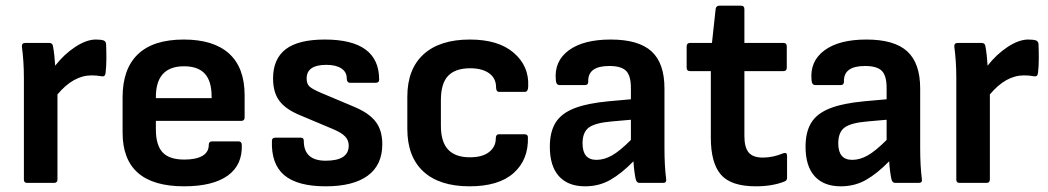

<svg xmlns="http://www.w3.org/2000/svg" viewBox="-20 -643 3683 675"><path d="M75 0Q64 0 64 -12V-369Q64 -427 57 -479Q56 -492 69 -492H153Q164 -492 166 -482Q169 -467 171 -448Q173 -429 174 -412Q205 -452 244.5 -478Q284 -504 317 -504Q334 -504 344 -501Q352 -498 353 -488Q354 -464 354 -436.5Q354 -409 351 -385Q349 -372 336 -375Q321 -378 302 -378Q238 -378 182 -311V-12Q182 0 170 0Z M627 12Q411 12 411 -177V-301Q411 -401 465 -452.5Q519 -504 626 -504Q731 -504 785.5 -454.5Q840 -405 840 -308V-230Q840 -218 828 -218H528V-188Q528 -133 551.5 -107.5Q575 -82 628 -82Q669 -82 691.5 -95Q714 -108 714 -134Q714 -146 726 -146H818Q829 -146 830 -135Q833 -63 780.5 -25.5Q728 12 627 12ZM528 -298H724V-303Q724 -358 700 -384Q676 -410 627 -410Q528 -410 528 -302Z M1125 12Q1026 12 979.5 -27Q933 -66 936 -148Q936 -159 948 -159H1038Q1048 -159 1048 -148Q1048 -78 1125 -78Q1206 -78 1206 -131Q1206 -150 1193 -163.5Q1180 -177 1151 -189L1037 -237Q985 -258 962.5 -288Q940 -318 940 -367Q940 -436 984.5 -470Q1029 -504 1122 -504Q1313 -504 1313 -363Q1313 -352 1301 -352H1211Q1199 -352 1199 -368Q1199 -390 1180 -402.5Q1161 -415 1127 -415Q1058 -415 1058 -367Q1058 -348 1068.5 -338.5Q1079 -329 1110 -316L1224 -268Q1277 -246 1300.5 -215.5Q1324 -185 1324 -136Q1324 -63 1273 -25.5Q1222 12 1125 12Z M1631 12Q1525 12 1468.5 -40Q1412 -92 1412 -190V-303Q1412 -400 1469 -452Q1526 -504 1632 -504Q1732 -504 1786 -457.5Q1840 -411 1837 -341Q1837 -320 1825 -320H1735Q1724 -320 1724 -336Q1724 -368 1699.5 -385.5Q1675 -403 1633 -403Q1581 -403 1555.5 -376.5Q1530 -350 1530 -291V-201Q1530 -144 1555.5 -117Q1581 -90 1632 -90Q1676 -90 1699.5 -108.5Q1723 -127 1723 -156Q1723 -171 1734 -171H1824Q1836 -171 1836 -160Q1838 -81 1785.5 -34.5Q1733 12 1631 12Z M2037 12Q1977 12 1945 -23.5Q1913 -59 1913 -127Q1913 -179 1933 -211.5Q1953 -244 1998.5 -262Q2044 -280 2120 -287L2198 -294V-334Q2198 -377 2181 -394Q2164 -411 2122 -411Q2046 -411 2048 -356Q2048 -344 2037 -344H1947Q1935 -344 1934 -362Q1928 -428 1979.5 -466Q2031 -504 2127 -504Q2225 -504 2270.5 -462.5Q2316 -421 2316 -332V-124Q2316 -91 2317.5 -63.5Q2319 -36 2322 -13Q2324 0 2311 0H2228Q2218 0 2215 -13Q2213 -21 2210.5 -39Q2208 -57 2207 -76Q2165 -33 2125.5 -10.5Q2086 12 2037 12ZM2028 -139Q2028 -81 2077 -81Q2104 -81 2131.5 -96.5Q2159 -112 2198 -151V-222L2130 -216Q2072 -211 2050 -194.5Q2028 -178 2028 -139Z M2637 12Q2550 12 2514.5 -29Q2479 -70 2479 -159V-393H2406Q2394 -393 2394 -405V-480Q2394 -492 2406 -492H2483L2496 -612Q2498 -623 2509 -623H2585Q2597 -623 2597 -611V-492H2734Q2746 -492 2746 -480V-405Q2746 -393 2734 -393H2597V-165Q2597 -125 2612 -107Q2627 -89 2662 -89Q2680 -89 2698.5 -93Q2717 -97 2733 -104Q2747 -109 2747 -95V-18Q2747 -8 2738 -5Q2696 12 2637 12Z M2936 12Q2876 12 2844 -23.5Q2812 -59 2812 -127Q2812 -179 2832 -211.5Q2852 -244 2897.5 -262Q2943 -280 3019 -287L3097 -294V-334Q3097 -377 3080 -394Q3063 -411 3021 -411Q2945 -411 2947 -356Q2947 -344 2936 -344H2846Q2834 -344 2833 -362Q2827 -428 2878.5 -466Q2930 -504 3026 -504Q3124 -504 3169.5 -462.5Q3215 -421 3215 -332V-124Q3215 -91 3216.5 -63.5Q3218 -36 3221 -13Q3223 0 3210 0H3127Q3117 0 3114 -13Q3112 -21 3109.5 -39Q3107 -57 3106 -76Q3064 -33 3024.5 -10.5Q2985 12 2936 12ZM2927 -139Q2927 -81 2976 -81Q3003 -81 3030.5 -96.5Q3058 -112 3097 -151V-222L3029 -216Q2971 -211 2949 -194.5Q2927 -178 2927 -139Z M3353 0Q3342 0 3342 -12V-369Q3342 -427 3335 -479Q3334 -492 3347 -492H3431Q3442 -492 3444 -482Q3447 -467 3449 -448Q3451 -429 3452 -412Q3483 -452 3522.5 -478Q3562 -504 3595 -504Q3612 -504 3622 -501Q3630 -498 3631 -488Q3632 -464 3632 -436.5Q3632 -409 3629 -385Q3627 -372 3614 -375Q3599 -378 3580 -378Q3516 -378 3460 -311V-12Q3460 0 3448 0Z"/></svg>

Font: Sofia Sans
Style: Bold
Weight: 700
Designer: Botio Nikoltchev, Ani Petrova
Foundry: lettersoup
Version: Version 4.100; ttfautohint (v1.8.4.7-5d5b)